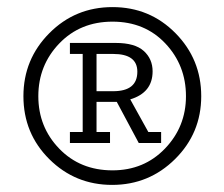

<svg xmlns="http://www.w3.org/2000/svg" viewBox="-20 -680 631 541"><path d="M296 -159Q192 -159 119 -231.5Q46 -304 46 -409Q46 -513 119 -586.5Q192 -660 297 -660Q402 -660 474.5 -586.5Q547 -513 547 -409Q547 -305 473.5 -232Q400 -159 296 -159ZM297 -200Q386 -200 445 -261.5Q504 -323 504 -409Q504 -496 446 -557.5Q388 -619 297 -619Q206 -619 147 -557.5Q88 -496 88 -409Q88 -322 147 -261Q206 -200 297 -200ZM177 -308H213V-528H177V-559H306Q360 -559 385 -536.5Q410 -514 410 -479Q410 -419 347 -400L398 -308H434V-277H371L309 -393H252V-308H290V-277H177ZM299 -423Q367 -423 367 -478Q367 -528 299 -528H252V-423Z"/></svg>

Font: Zilla Slab
Style: Regular
Weight: 400
Designer: Typotheque.com
Foundry: Typotheque type foundry
Version: Version 1.1; 2017; ttfautohint (v1.6)